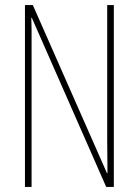

<svg xmlns="http://www.w3.org/2000/svg" viewBox="-20 -734 544 754"><path d="M427 0H397L105 -664H103Q104 -644 104 -617Q104 -590 104 -548V0H78V-714H109L400 -54H402Q402 -88 401.5 -123.5Q401 -159 401 -181V-714H427Z"/></svg>

Font: Noto Sans Gujarati ExtraCondensed Thin
Style: Regular
Weight: 100
Width: 2
Designer: Jelle Bosma - Monotype Design Team, Universal Thirst
Foundry: Monotype Imaging Inc.
Version: Version 2.106; ttfautohint (v1.8.4.7-5d5b)